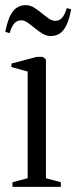

<svg xmlns="http://www.w3.org/2000/svg" viewBox="-22 -726 296 746"><path d="M26.5 0V-18L85.5 -33.5V-448L22.5 -465.5V-479L120.5 -505H143.5L156.5 -495.5V-33.5L214.5 -18V0ZM-1.5 -602Q8.5 -655 27.2 -680.5Q46 -706 78 -706Q94.5 -706 109.8 -696.8Q125 -687.5 139.5 -675.5Q154 -663.5 167.2 -654.2Q180.5 -645 192.5 -645Q209 -645 219.2 -656.8Q229.5 -668.5 237.5 -694.5L254.5 -690Q245 -637 226.2 -611.5Q207.5 -586 175 -586Q158.5 -586 143.2 -595.2Q128 -604.5 113.5 -616.5Q99 -628.5 85.8 -637.8Q72.5 -647 60.5 -647Q44 -647 33.8 -635.2Q23.5 -623.5 15.5 -597.5Z"/></svg>

Font: Merriweather 144pt Light
Style: Regular
Weight: 300
Version: Version 2.100